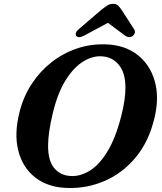

<svg xmlns="http://www.w3.org/2000/svg" viewBox="-20 -938 820 972"><path d="M515 -713.5Q610.5 -710.5 674.5 -661.5Q738.5 -612.5 762.8 -529.5Q787 -446.5 762.5 -343Q734.5 -222.5 667.5 -141.8Q600.5 -61 509.2 -21.8Q418 17.5 317 13.5Q221.5 10 158 -39.8Q94.5 -89.5 72.5 -175.8Q50.5 -262 80 -375Q99.5 -450.5 140.8 -513.5Q182 -576.5 240 -622.2Q298 -668 368 -692Q438 -716 515 -713.5ZM337.5 -47Q384 -44 431.8 -72.2Q479.5 -100.5 521.5 -167.2Q563.5 -234 593 -347Q605 -393.5 610.2 -430.8Q615.5 -468 615 -498Q614 -571.5 581.2 -610.2Q548.5 -649 499.5 -652.5Q451 -657 402.5 -627.5Q354 -598 313.5 -534Q273 -470 248.5 -370Q235.5 -317 229.5 -275.2Q223.5 -233.5 223.5 -201.5Q223 -124.5 254.5 -87Q286 -49.5 337.5 -47ZM407.5 -758.5Q378.5 -743 366.5 -755.5Q362 -760.5 364 -770.2Q366 -780 379 -790.5L492 -887.5Q509.5 -901.5 522.8 -910Q536 -918.5 552.5 -918.5Q569 -918.5 577.8 -910Q586.5 -901.5 596 -887.5L658.5 -790.5Q665.5 -780 662 -770.2Q658.5 -760.5 651.5 -755.5Q633 -743 612 -758.5L526.5 -822.5Z"/></svg>

Font: Fraunces 9pt Soft SemiBold
Style: Italic
Weight: 600
Italic angle: -16°
Version: Version 1.000;[b76b70a41]